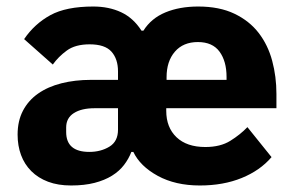

<svg xmlns="http://www.w3.org/2000/svg" viewBox="-20 -557 904 589"><path d="M270 -225Q230 -225 206.5 -210Q183 -195 183 -166V-152Q183 -91 254 -91Q289 -91 315.5 -107Q342 -123 342 -159V-225ZM675 -312V-321Q675 -369 653.5 -398.5Q632 -428 587 -428Q542 -428 516.5 -398.5Q491 -369 491 -320V-312ZM610 -106Q656 -106 686.5 -125Q717 -144 739 -167L813 -75Q778 -34 721.5 -11Q665 12 593 12Q518 12 464 -17.5Q410 -47 389 -91H383Q375 -70 360.5 -51Q346 -32 323.5 -18Q301 -4 270 4Q239 12 198 12Q158 12 127.5 0.5Q97 -11 76 -32Q55 -53 44.5 -81.5Q34 -110 34 -144Q34 -186 50.5 -217.5Q67 -249 97 -270Q127 -291 168.5 -301.5Q210 -312 259 -312H342V-338Q342 -376 322 -398.5Q302 -421 255 -421Q211 -421 185 -402Q159 -383 142 -359L54 -437Q86 -484 134.5 -510.5Q183 -537 266 -537Q314 -537 351.5 -519.5Q389 -502 414 -463H420Q444 -501 487.5 -519Q531 -537 588 -537Q653 -537 699 -515Q745 -493 773.5 -456Q802 -419 815 -370.5Q828 -322 828 -269V-225H490V-217Q490 -166 521.5 -136Q553 -106 610 -106Z"/></svg>

Font: IBM Plex Sans Thai
Style: Bold
Weight: 700
Designer: Mike Abbink, Paul van der Laan, Pieter van Rosmalen, Ben Mitchell, Mark Frömberg
Foundry: Bold Monday
Version: Version 1.2